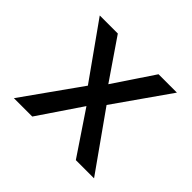

<svg xmlns="http://www.w3.org/2000/svg" viewBox="-129 -695 857 857"><g transform="rotate(45 300.0 -266.0)"><path d="M47 0 241 -273 57 -532H171L301 -342L428 -532H544L361 -271L553 0H438L301 -204L163 0Z"/></g></svg>

Font: Txt Mono Medium
Style: Regular
Weight: 500
Monospace: yes
Designer: Open Source
Foundry: XRLN
Version: Version 1.0